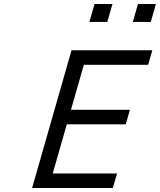

<svg xmlns="http://www.w3.org/2000/svg" viewBox="-20 -947 805 967"><path d="M340.3 -693.8H747.1L726.1 -620.6H402.3L337.4 -394H634.3L613.3 -320.8H316.4L245.6 -73.2H569.3L548.3 0H141.6ZM456.1 -926.8H546.4L520.5 -836.4H430.2ZM674.8 -926.8H765.1L739.3 -836.4H648.9Z"/></svg>

Font: Cantarell
Style: Italic
Weight: 400
Italic angle: -16°
Designer: Dave Crossland
Version: Version 1.004